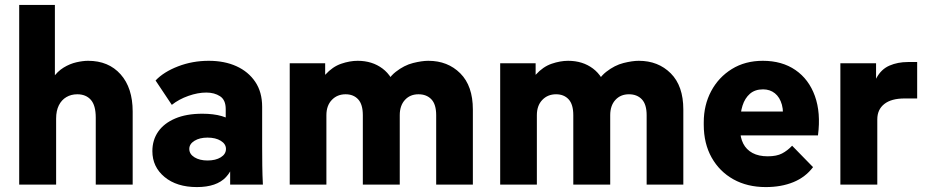

<svg xmlns="http://www.w3.org/2000/svg" viewBox="-20 -750 3763 780"><path d="M58 0V-730H203V-355H163Q173 -402 193 -431Q213 -460 238.5 -475.5Q264 -491 290.5 -497Q317 -503 338 -503Q421 -503 470 -448Q519 -393 519 -297V0H369V-272Q369 -322 349 -344.5Q329 -367 294 -367Q269 -367 249.5 -355.5Q230 -344 219 -322Q208 -300 208 -268V0Z M915 0V-145L897 -202V-307Q897 -344 874 -359Q851 -374 818 -374Q784 -374 745.5 -360.5Q707 -347 678 -324L612 -423Q645 -458 703.5 -480.5Q762 -503 828 -503Q892 -503 940.5 -481Q989 -459 1017 -417.5Q1045 -376 1045 -316V-155Q1045 -116 1045.5 -77.5Q1046 -39 1048 0ZM780 10Q698 10 648.5 -31Q599 -72 599 -136Q599 -181 622.5 -215Q646 -249 691.5 -268.5Q737 -288 802 -288Q893 -288 936.5 -249Q980 -210 980 -145H936Q936 -71 898 -30.5Q860 10 780 10ZM823 -98Q856 -98 877 -111Q898 -124 898 -145Q898 -165 877 -178Q856 -191 823 -191Q791 -191 770 -178Q749 -165 749 -145Q749 -124 770 -111Q791 -98 823 -98Z M1157 0V-493H1301V-354H1260Q1273 -415 1302 -447Q1331 -479 1366 -491Q1401 -503 1433 -503Q1492 -503 1534 -471.5Q1576 -440 1592 -378H1533Q1553 -431 1587.5 -458Q1622 -485 1658 -494Q1694 -503 1720 -503Q1799 -503 1850 -452Q1901 -401 1901 -305V0H1752V-282Q1752 -326 1732.5 -346.5Q1713 -367 1680 -367Q1646 -367 1625 -344Q1604 -321 1604 -282V0H1454V-282Q1454 -326 1435 -346.5Q1416 -367 1384 -367Q1350 -367 1328 -344Q1306 -321 1306 -282V0Z M2012 0V-493H2156V-354H2115Q2128 -415 2157 -447Q2186 -479 2221 -491Q2256 -503 2288 -503Q2347 -503 2389 -471.5Q2431 -440 2447 -378H2388Q2408 -431 2442.5 -458Q2477 -485 2513 -494Q2549 -503 2575 -503Q2654 -503 2705 -452Q2756 -401 2756 -305V0H2607V-282Q2607 -326 2587.5 -346.5Q2568 -367 2535 -367Q2501 -367 2480 -344Q2459 -321 2459 -282V0H2309V-282Q2309 -326 2290 -346.5Q2271 -367 2239 -367Q2205 -367 2183 -344Q2161 -321 2161 -282V0Z M3091 10Q3016 10 2959.5 -21.5Q2903 -53 2871 -110Q2839 -167 2839 -243V-253Q2839 -323 2869 -379.5Q2899 -436 2953 -469.5Q3007 -503 3079 -503Q3157 -503 3211.5 -465.5Q3266 -428 3290.5 -360Q3315 -292 3303 -200H2947V-297H3224L3157 -249Q3165 -294 3156.5 -324.5Q3148 -355 3128 -371Q3108 -387 3080 -387Q3047 -387 3026.5 -369Q3006 -351 2996.5 -321Q2987 -291 2987 -253V-223Q2987 -191 2999.5 -166.5Q3012 -142 3037 -128.5Q3062 -115 3099 -115Q3135 -115 3157 -126.5Q3179 -138 3198 -158L3283 -71Q3252 -30 3203 -10Q3154 10 3091 10Z M3394 0V-493H3539V-334H3521Q3521 -397 3540.5 -433Q3560 -469 3593.5 -483.5Q3627 -498 3668 -498H3706V-350H3655Q3601 -350 3572.5 -327.5Q3544 -305 3544 -265V0Z"/></svg>

Font: SUSE Thin ExtraBold
Style: Regular
Weight: 800
Version: Version 1.000